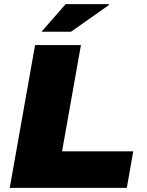

<svg xmlns="http://www.w3.org/2000/svg" viewBox="-20 -905 707 925"><path d="M180 -752H322L505 -881L504 -885H296ZM27 0H591L622 -176H279L370 -688H149Z"/></svg>

Font: Archivo Black
Style: Italic
Weight: 900
Italic angle: -10°
Designer: Hector Gatti
Foundry: Omnibus-Type
Version: Version 2.001